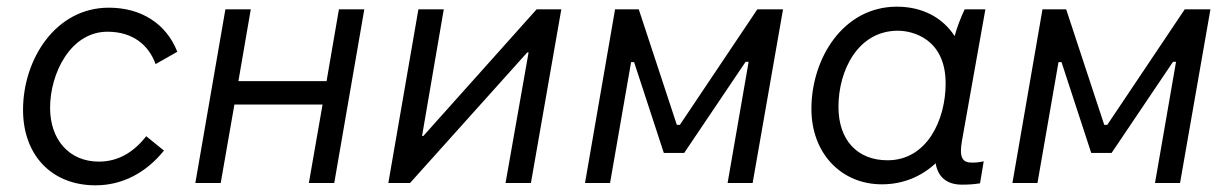

<svg xmlns="http://www.w3.org/2000/svg" viewBox="-20 -548 3680 575"><path d="M266 7C345 7 416 -29 471 -97L418 -140C384 -97 339 -64 276 -64C187 -64 130 -130 130 -225C130 -328 191 -453 302 -453C377 -453 425 -414 446 -356L511 -393C478 -477 403 -525 306 -525C146 -525 49 -370 49 -219C49 -84 134 7 266 7Z M995 -520 958 -305H694L731 -520H655L565 0H641L682 -235H946L905 0H981L1071 -520Z M1143 0H1208L1559 -391H1563L1494 0H1570L1661 -520H1587L1248 -141H1244L1309 -520H1233Z M1732 0H1807L1870 -362H1879L1968 -90H2029L2213 -363H2222L2159 0H2234L2325 -520H2248L2016 -174H2007L1893 -520H1822Z M2861 5C2881 5 2896 4 2915 1L2926 -65C2914 -62 2903 -61 2890 -61C2862 -61 2852 -77 2861 -127L2931 -520H2869C2857 -495 2846 -466 2839 -440C2803 -495 2743 -528 2666 -528C2505 -528 2410 -373 2410 -222C2410 -88 2500 4 2621 4C2684 4 2739 -19 2782 -59C2789 -18 2815 5 2861 5ZM2669 -456C2713 -456 2812 -432 2812 -298C2812 -190 2757 -68 2638 -68C2547 -68 2491 -129 2491 -228C2491 -338 2550 -456 2669 -456Z M3012 0H3087L3150 -362H3159L3248 -90H3309L3493 -363H3502L3439 0H3514L3605 -520H3528L3296 -174H3287L3173 -520H3102Z"/></svg>

Font: Fixel Text 20240404
Style: Italic
Weight: 400
Width: 4
Italic angle: -10°
Designer: AlfaBravo + MacPaw
Foundry: Kyrylo Tkachov, Marchela Mozhyna, Serhii Makarenko, Maria Weinstein, Zakhar Kryvoshyya
Version: Version 1.211;Glyphs 3.2 (3225)